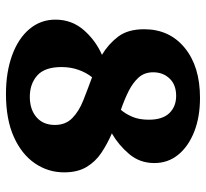

<svg xmlns="http://www.w3.org/2000/svg" viewBox="-44 -652 707 660"><g transform="rotate(90 310.0 -321.5)"><path d="M540 -498Q540 -448 509 -411.5Q478 -375 438 -352Q473 -337 504 -316.5Q535 -296 553.5 -265Q572 -234 572 -188Q572 -133 541 -87.5Q510 -42 450 -15Q390 12 302 12Q228 12 170 -9Q112 -30 79.5 -68.5Q47 -107 47 -158Q47 -214 82.5 -255Q118 -296 168 -318Q131 -340 105.5 -373.5Q80 -407 80 -463Q80 -550 144 -602.5Q208 -655 316 -655Q382 -655 432.5 -635Q483 -615 511.5 -580Q540 -545 540 -498ZM228 -494Q228 -464 246 -444Q264 -424 293 -409.5Q322 -395 357 -383Q371 -399 381 -422.5Q391 -446 391 -479Q391 -526 368.5 -549.5Q346 -573 309 -573Q271 -573 249.5 -550.5Q228 -528 228 -494ZM210 -179Q210 -121 239 -95.5Q268 -70 312 -70Q356 -70 382.5 -93Q409 -116 409 -156Q409 -193 385.5 -216Q362 -239 324 -254Q286 -269 245 -284Q229 -264 219.5 -237Q210 -210 210 -179Z"/></g></svg>

Font: Petrona ExtraBold
Style: Regular
Weight: 800
Designer: Ringo R. Seeber
Foundry: Ringo R. Seeber
Version: Version 2.001; ttfautohint (v1.8.3)